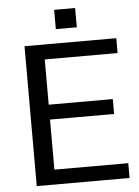

<svg xmlns="http://www.w3.org/2000/svg" viewBox="-59 -926 702 972"><g transform="rotate(-5 292.0 -440.5)"><path d="M509.8 -329.6H184.1V-75.2H559.6V0H87.9V-710.9H554.2V-635.3H184.1V-405.3H509.8ZM359.9 -783.2H253.4V-881.3H359.9Z"/></g></svg>

Font: GeogebraSans
Style: Regular
Weight: 400
Designer: Google
Version: Version 1.100140; 2013